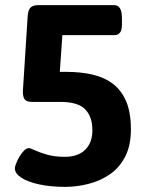

<svg xmlns="http://www.w3.org/2000/svg" viewBox="-20 -720 575 748"><path d="M234 8Q178 8 133.5 -1.5Q89 -11 63.5 -27.5Q38 -44 38 -64Q38 -73 46.5 -92Q55 -111 68 -127Q81 -143 92 -143Q98 -143 116 -134.5Q134 -126 163.5 -117.5Q193 -109 233 -109Q266 -109 290 -121Q314 -133 327 -156.5Q340 -180 340 -212Q340 -265 312 -294Q284 -323 215 -323H106Q84 -323 76.5 -332.5Q69 -342 69 -363L88 -660Q90 -681 99 -690.5Q108 -700 130 -700H425Q455 -700 455 -650V-623Q455 -583 425 -583H223L213 -440H239Q296 -440 342 -429Q388 -418 421 -392.5Q454 -367 472 -324Q490 -281 490 -216Q490 -153 467.5 -109.5Q445 -66 407.5 -40.5Q370 -15 324.5 -3.5Q279 8 234 8Z"/></svg>

Font: Asap
Style: Regular
Weight: 400
Designer: Pablo Cosgaya
Foundry: Omnibus-Type
Version: Version 3.001